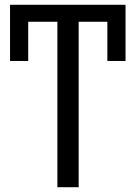

<svg xmlns="http://www.w3.org/2000/svg" viewBox="-20 -783 568 803"><path d="M309 0H220V-692H98V-528H22V-763H505V-528H429V-692H309Z"/></svg>

Font: Noto Sans
Style: Regular
Weight: 400
Designer: Monotype Design Team
Foundry: Monotype Imaging Inc.
Version: Version 1.902